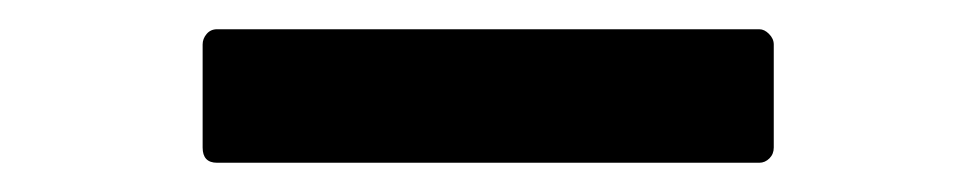

<svg xmlns="http://www.w3.org/2000/svg" viewBox="-20 -388 658 130"><path d="M127 -277.8Q117.2 -277.8 117.2 -288.1V-357.9Q117.2 -361.8 119.9 -365Q122.6 -368.2 127 -368.2H494.1Q497.6 -368.2 500.7 -365Q503.9 -361.8 503.9 -357.9V-288.1Q503.9 -283.7 501 -280.8Q498 -277.8 494.1 -277.8Z"/></svg>

Font: Fragment Mono SemBd
Style: Regular
Weight: 600
Designer: Wei Huang based on Nimbus Sans by URW Studio, based on Helvetica by Max Miedinger.
Foundry: Wei Huang
Version: Version 1.011